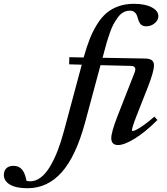

<svg xmlns="http://www.w3.org/2000/svg" viewBox="-293 -745 872 1001"><path d="M-149.4 236.3Q-209 236.3 -241 217.5Q-272.9 198.7 -272.9 167Q-272.9 145.5 -260 132.6Q-247.1 119.6 -222.7 119.6Q-195.3 119.6 -179 137.9Q-162.6 156.2 -154.8 197.8Q-144 200.2 -135.3 200.2Q-106.9 200.2 -80.8 180.4Q-54.7 160.6 -33 124.5Q-11.2 88.4 6.6 43Q24.4 -2.4 39.6 -59.1L133.3 -407.7L67.4 -409.7L68.4 -446.8L143.1 -445.3Q158.7 -501 175 -542.2Q191.4 -583.5 213.9 -619.4Q236.3 -655.3 263.2 -677.7Q290 -700.2 325.7 -712.6Q361.3 -725.1 405.3 -725.1Q463.4 -725.1 498 -706.8Q532.7 -688.5 532.7 -660.6Q532.7 -640.1 513.7 -624Q494.6 -607.9 469.2 -607.9Q458 -607.9 449.7 -611.8Q441.4 -615.7 436.8 -623Q432.1 -630.4 429.7 -636.7Q427.2 -643.1 424.8 -652.3Q415.5 -689.5 384.3 -689.5Q366.2 -689.5 350.1 -680.7Q334 -671.9 321 -653.8Q308.1 -635.7 298.6 -618.4Q289.1 -601.1 279.5 -573.2Q270 -545.4 264.9 -528.6Q259.8 -511.7 252.4 -483.4L241.7 -443.8L462.4 -439.9Q487.8 -439.5 498.8 -430.7Q509.8 -421.9 509.8 -404.3Q509.8 -372.6 477.5 -290L418.5 -140.1Q395 -79.6 395 -65.9Q395 -62 398.4 -62Q404.3 -62 416.7 -67.9Q429.2 -73.7 454.8 -91.6Q480.5 -109.4 511.7 -136.7L527.8 -119.6Q464.8 -56.2 409.7 -22.5Q354.5 11.2 322.8 11.2Q287.1 11.2 287.1 -24.9Q287.1 -55.7 319.8 -140.1L408.7 -366.7Q421.9 -400.9 389.6 -401.4L231 -405.3L149.9 -104Q102.1 71.3 28.1 153.8Q-45.9 236.3 -149.4 236.3Z"/></svg>

Font: Elstob 10pt SemiBold
Style: Italic
Weight: 600
Italic angle: -20°
Designer: Peter S. Baker
Version: Version 1.015